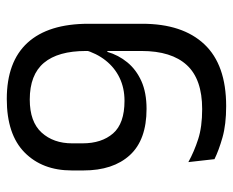

<svg xmlns="http://www.w3.org/2000/svg" viewBox="-82 -610 703 580"><g transform="rotate(-90 270.0 -319.5)"><path d="M261.4 -651Q374 -651 431.4 -588.3Q488.7 -525.5 488.7 -404.3V-241.8Q488.7 -119.9 426.7 -54.1Q364.7 11.7 240 11.7Q184.2 11.7 145.3 0.6Q106.4 -10.5 79.7 -23.6L70.8 -102.5Q102.8 -84.9 140 -72.9Q177.1 -60.8 231 -60.8Q321.2 -60.8 363.8 -107.1Q406.5 -153.4 406.5 -244.2V-411.9Q406.5 -496.1 370.7 -538.8Q334.8 -581.6 259.8 -581.6Q192.6 -581.6 160 -545.8Q127.5 -510 127.5 -453.6V-422.2Q127.5 -364.4 157.5 -329.9Q187.5 -295.4 256 -295.4Q294.5 -295.4 325.3 -310.2Q356.2 -325 377.9 -352.5Q399.7 -380.1 410.3 -417.5L418.1 -347.1H403.8Q394.1 -313.6 372.1 -286.8Q350.2 -260.1 315.5 -244.4Q280.7 -228.8 231.6 -228.8Q138 -228.8 91.8 -279.3Q45.6 -329.8 45.6 -419.4V-454.7Q45.6 -543.7 100.1 -597.4Q154.6 -651 261.4 -651Z"/></g></svg>

Font: Anek Gujarati Medium
Style: Regular
Weight: 500
Designer: Mrunmayee Ghaisas (Gujarati), Yesha Goshar (Latin)
Foundry: Ek Type
Version: Version 1.003